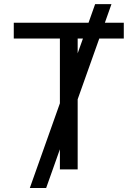

<svg xmlns="http://www.w3.org/2000/svg" viewBox="-20 -840 682 952"><path d="M127.8 92.3 277 -327.8V-649.1H48.3V-727.3H419L451.7 -819.6H532.7L500 -727.3H593.8V-649.1H472.3L365.1 -347.7V0H277V-99.8L208.8 92.3ZM365.1 -575.6 391.3 -649.1H365.1Z"/></svg>

Font: Inter Alia
Style: Regular
Weight: 400
Designer: Rasmus Andersson (Latin, Greek, Cyrillic etc.) and Evan from Shavian.info (Shavian, old style figures)
Foundry: Shavian.info
Version: Version 0.001;git-37ab20767